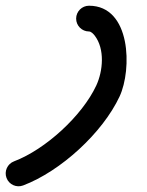

<svg xmlns="http://www.w3.org/2000/svg" viewBox="-21 -606 515 671"><path d="M245.1 -541C245.1 -516.1 265.3 -496 290.1 -496C297.7 -496 305.7 -487 309.8 -481.8C346.2 -434.6 339 -357.8 315.4 -307C266 -201.1 137.8 -83.7 27.9 -42.1C4.7 -33.3 -7 -7.3 1.8 15.9C10.6 39.2 36.6 50.9 59.8 42.1C191.5 -7.8 337.7 -142 397 -269C440.7 -362.8 437.4 -586 290.1 -586C265.3 -586 245.1 -565.8 245.1 -541Z"/></svg>

Font: FRB American Cursive Guidelines Arrows Black
Style: Bold Italic
Weight: 900
Italic angle: -25°
Version: Version 2.0;Modular Font Editor K font №1